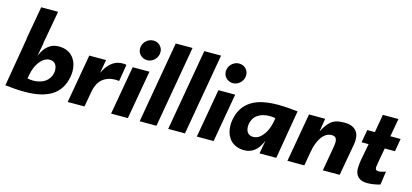

<svg xmlns="http://www.w3.org/2000/svg" viewBox="-60 -1121 3360 1564"><g transform="rotate(15 1620.0 -339.0)"><path d="M182.5 11Q141.5 11 100.8 8Q60 5 17 0L86.5 -410.5H85L134.5 -689H277L226.5 -410.5H228L207 -298.5Q256.5 -418.5 356 -418.5Q444 -418.5 487 -355Q516 -312 516 -249Q516 -226.5 511 -201.5Q490 -88.5 402.5 -37Q321.5 11 182.5 11ZM227 -95Q255 -95 280 -102.5Q331 -115.5 357 -156Q377 -186.5 377 -224Q375.5 -249 366.5 -265.5Q350.5 -294.5 314.5 -294.5Q289.5 -294.5 268 -281.2Q246.5 -268 229.8 -246Q213 -224 201.2 -196.5Q189.5 -169 184 -138.5L177 -100Q203 -95 227 -95Z M684 0H542.5L614.5 -410.5H756L736 -297L743 -310.5Q748 -321.5 757.2 -336Q766.5 -350.5 780 -366Q793.5 -381.5 812.8 -394.8Q832 -408 852.8 -413.5Q873.5 -419 893.5 -419Q910.5 -419 926.5 -416L903 -273.5Q885.5 -276 870.5 -276Q807.5 -276 761 -238.5Q720 -201 708 -134.5Q696 -68 684 0Z M1078 -496Q1059 -496 1043.8 -503.5Q1028.5 -511 1017 -524Q998.5 -545 999 -576L1000.5 -590.5Q1005.5 -620 1031.5 -643Q1058 -664 1088.5 -664Q1126 -664 1150 -636Q1167.5 -614.5 1167.5 -587Q1167.5 -578 1166 -569.5Q1159.5 -538.5 1134.8 -517.2Q1110 -496 1078 -496ZM1050 0H908.5L980.5 -410.5H1122Z M1291 0H1149.5L1269.5 -688H1411Z M1531.5 0H1390L1510 -688H1651.5Z M1801 -496Q1782 -496 1766.8 -503.5Q1751.5 -511 1740 -524Q1721.5 -545 1722 -576L1723.5 -590.5Q1728.5 -620 1754.5 -643Q1781 -664 1811.5 -664Q1849 -664 1873 -636Q1890.5 -614.5 1890.5 -587Q1890.5 -578 1889 -569.5Q1882.5 -538.5 1857.8 -517.2Q1833 -496 1801 -496ZM1773 0H1631.5L1703.5 -410.5H1845Z M2032 8Q1988 8 1954.2 -8.8Q1920.5 -25.5 1901.5 -55Q1872 -97.5 1872 -161.5Q1872 -184 1876.5 -209Q1887.5 -268 1915.2 -308.5Q1943 -349 1985.8 -374.5Q2028.5 -400 2084.2 -410.8Q2140 -421.5 2205.5 -421.5Q2246.5 -421.5 2287.2 -418.2Q2328 -415 2371 -410.5L2301.5 0H2160L2180.5 -112Q2132 8 2032 8ZM2073.5 -116Q2121.5 -116 2158 -165Q2191 -207.5 2204 -272L2211 -310.5Q2184.5 -315.5 2160.5 -315Q2102 -315 2062.5 -288Q2023 -261 2013.5 -208Q2012 -198.5 2012 -189.5Q2012 -162.5 2021.5 -145Q2037.5 -116 2073.5 -116Z M2836 0H2694L2730 -205.5Q2734 -228 2734.5 -248Q2734.5 -277.5 2718.5 -289.5Q2709 -296 2690.5 -296Q2664 -296 2642.5 -282Q2621 -268 2604.2 -243.5Q2587.5 -219 2575.8 -185.5Q2564 -152 2558 -113.5L2538 0H2395.5L2467.5 -410.5H2604L2586 -298.5Q2607 -340 2627.2 -364.5Q2647.5 -389 2669.8 -401.8Q2692 -414.5 2716.5 -417.8Q2741 -421 2767.5 -421Q2830 -421 2862 -386.5Q2888.5 -359.5 2888 -308Q2888 -288 2883.5 -264Z M3072 7Q3029 7 3005.5 -8Q2965.5 -33 2965.5 -91Q2966.5 -122 2971 -153.5L2999 -302.5H2940L2959 -410.5H3023L3049.5 -563H3181L3153.5 -410.5H3240L3221.5 -302.5H3135Q3106 -144 3106.5 -137.5Q3106.5 -115 3121.5 -111Q3127 -109.5 3134.5 -109.5Q3153 -109.5 3193.5 -122.5L3177.5 -9.5Q3119 7 3072 7Z"/></g></svg>

Font: Lucymar Sans
Style: Bold Italic
Weight: 700
Italic angle: -10°
Foundry: The League of Moveable Type (original font) / Main changes by Cristiano Sobral with portions from Mirco Monsees
Version: Version 2.00;August 30, 2020;FontCreator 13.0.0.2681 64-bit